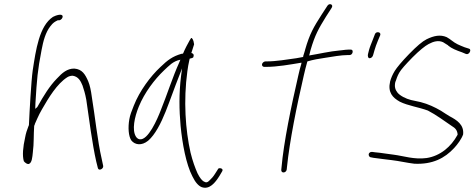

<svg xmlns="http://www.w3.org/2000/svg" viewBox="-20 -740 2249 910"><path d="M135 -406C128 -357 120 -213 117 -146L116 -145C108 -125 102 -106 99 -88C89 -44 85 -2 93 24C98 31 111 41 119 36C131 29 133 9 136 -21V-22C141 -57 139 -101 142 -143L143 -146C144 -148 145 -149 145 -151V-152L157 -179C163 -193 171 -208 179 -222C210 -276 250 -343 299 -374C307 -379 316 -381 324 -381H325C351 -377 362 -357 371 -335C377 -318 384 -295 389 -267C402 -178 417 -59 436 25L444 57C448 72 472 60 469 46L462 13C442 -73 430 -192 415 -282C411 -312 406 -336 398 -355C384 -387 370 -412 332 -415C298 -415 275 -395 249 -367C215 -332 187 -287 157 -233L155 -231L147 -224L148 -252C155 -366 158 -405 177 -503C185 -546 196 -587 219 -616C232 -633 240 -637 252 -643L254 -644H262C270 -646 277 -654 277 -662C276 -678 244 -667 231 -660C166 -617 150 -504 135 -406ZM331 -412Z M593 -175C586 -135 589 -95 602 -75C619 -53 651 -48 682 -73C715 -101 743 -156 765 -211C787 -266 807 -325 829 -380L843 -416L838 -379C828 -297 829 -219 836 -143C844 -60 862 39 892 96C906 125 921 141 936 147C973 160 1000 126 1020 94L1033 72C1042 58 1018 53 1013 61V62L999 84C991 97 981 108 972 116C964 125 956 126 950 122C938 118 927 103 916 81C905 56 893 24 883 -17C859 -124 849 -263 868 -402C870 -421 874 -438 877 -453L879 -462C887 -464 896 -465 897 -471V-472C900 -481 897 -486 887 -489C892 -506 896 -518 900 -530C897 -555 889 -561 886 -560C885 -559 883 -556 879 -549C873 -539 855 -505 848 -487L847 -486C844 -485 842 -485 840 -485C798 -473 774 -455 740 -422C693 -378 642 -310 614 -239C604 -215 596 -193 593 -175ZM638 -235C665 -301 712 -363 757 -406C781 -428 799 -450 835 -457L830 -445C798 -375 772 -291 741 -215C727 -179 682 -72 641 -80C635 -81 628 -86 624 -93C605 -124 617 -184 638 -235ZM1020 94Z M1222 -436C1220 -429 1226 -423 1232 -423H1240C1295 -423 1354 -434 1409 -443L1408 -437C1403 -420 1398 -402 1394 -383C1360 -235 1325 -69 1314 56L1313 66C1313 83 1337 80 1339 63L1340 53C1353 -74 1386 -236 1420 -383C1425 -404 1430 -426 1436 -446L1437 -449C1464 -457 1493 -462 1521 -466C1552 -471 1598 -479 1627 -479H1636C1644 -479 1649 -484 1651 -491C1653 -500 1650 -505 1642 -505H1633C1627 -505 1614 -504 1592 -501H1591C1543 -497 1489 -484 1445 -477L1447 -483C1449 -490 1450 -497 1452 -503C1473 -575 1490 -604 1525 -661L1552 -703C1562 -719 1541 -727 1532 -713L1504 -670C1467 -612 1448 -581 1426 -504V-503C1423 -494 1421 -485 1417 -474V-470C1407 -468 1394 -466 1384 -464C1341 -458 1288 -449 1245 -449H1238C1231 -449 1223 -442 1222 -436Z M1724 -483C1722 -474 1725 -464 1731 -464C1740 -464 1747 -471 1749 -481L1755 -502C1759 -515 1764 -531 1771 -547L1782 -573C1788 -589 1762 -593 1757 -578L1747 -552C1740 -534 1733 -518 1729 -503Z M1734 -18C1722 -11 1729 3 1735 5L1750 8C1777 11 1807 16 1837 19C1872 23 1909 32 1944 36C2030 40 2088 10 2133 -39C2148 -55 2168 -82 2175 -103C2180 -149 2145 -171 2111 -189C2098 -196 2085 -206 2070 -215C2041 -232 2009 -247 1974 -256L1928 -266C1904 -272 1876 -286 1864 -301C1854 -314 1848 -328 1854 -353L1855 -354C1859 -366 1863 -379 1872 -395C1881 -411 1902 -434 1935 -468C1968 -501 1994 -522 2011 -531C2035 -544 2058 -550 2080 -540L2104 -525V-524C2121 -510 2144 -501 2170 -492L2189 -484C2204 -479 2216 -505 2204 -509L2182 -516C2170 -521 2159 -525 2149 -530C2128 -540 2116 -554 2097 -564C2067 -577 2037 -571 2002 -554C1982 -544 1955 -521 1919 -484C1884 -448 1861 -420 1851 -404C1840 -386 1833 -369 1829 -354C1817 -302 1841 -277 1875 -258C1913 -239 1965 -232 2008 -216C2047 -196 2087 -166 2121 -143C2138 -133 2147 -123 2149 -103L2148 -100C2118 -45 2067 -1 2002 9C1942 17 1893 -1 1845 -7C1816 -10 1787 -16 1760 -18H1759L1745 -20C1742 -20 1737 -20 1734 -18ZM1944 36H1945ZM2097 -564Z"/></svg>

Font: Stray Cat
Style: LtObl
Weight: 300
Version: Version 1.0